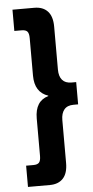

<svg xmlns="http://www.w3.org/2000/svg" viewBox="-60 -822 463 954"><g transform="rotate(-5 172.0 -345.0)"><path d="M40 -9H76Q97 -9 105 -18.5Q113 -28 113 -51V-238Q113 -325 180 -344V-346Q113 -368 113 -452V-639Q113 -662 105 -671.5Q97 -681 76 -681H40V-787H149Q192 -787 215.5 -761.5Q239 -736 239 -685V-471Q239 -437 254.5 -419Q270 -401 301 -401H324V-290H301Q270 -290 254.5 -271.5Q239 -253 239 -219V-5Q239 46 215.5 71.5Q192 97 149 97H40Z"/></g></svg>

Font: Prompt Medium
Style: Regular
Weight: 500
Designer: Katatrad Team
Foundry: CadsonDemak
Version: Version 1.001